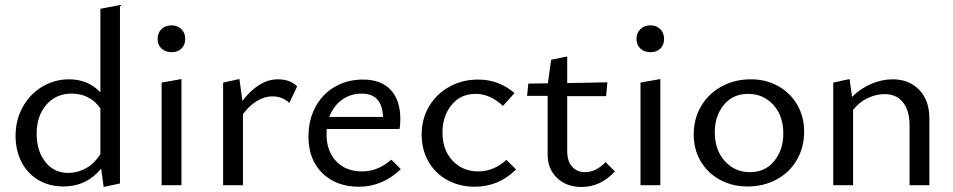

<svg xmlns="http://www.w3.org/2000/svg" viewBox="-20 -738 3797 765"><path d="M458 -718V-7L393 7L383 -66Q324 5 233 5Q176 5 132.5 -21Q89 -47 65.5 -93Q42 -139 42 -197Q42 -260 70.5 -311.5Q99 -363 148 -392.5Q197 -422 256 -422Q294 -422 325.5 -408.5Q357 -395 380 -370V-703ZM380 -124V-306Q360 -335 331 -350Q302 -365 266 -365Q203 -365 164.5 -320.5Q126 -276 126 -205Q126 -137 160.5 -93Q195 -49 252 -49Q288 -49 321.5 -67Q355 -85 380 -124Z M624 -409 703 -423V0H624ZM608 -583Q608 -607 623.5 -622Q639 -637 664 -637Q687 -637 702.5 -622Q718 -607 718 -583Q718 -559 703 -544.5Q688 -530 664 -530Q639 -530 623.5 -544.5Q608 -559 608 -583Z M1164 -394 1133 -328Q1105 -354 1065 -354Q1034 -354 1003.5 -335.5Q973 -317 948 -283V0H869V-409L934 -423L946 -336Q977 -377 1013 -399.5Q1049 -422 1087 -422Q1136 -422 1164 -394Z M1577 -64Q1504 6 1410 6Q1320 6 1264.5 -48Q1209 -102 1209 -194Q1209 -260 1237 -312Q1265 -364 1314.5 -392.5Q1364 -421 1426 -421Q1499 -421 1537 -379.5Q1575 -338 1575 -265Q1575 -238 1572 -224H1282Q1281 -217 1281 -203Q1281 -136 1319.5 -95.5Q1358 -55 1423 -55Q1486 -55 1539 -102ZM1292 -272H1506Q1503 -365 1421 -365Q1376 -365 1342 -340Q1308 -315 1292 -272Z M1660 -202Q1660 -264 1689.5 -314Q1719 -364 1770.5 -392.5Q1822 -421 1885 -421Q1968 -421 2030 -367L1984 -316Q1933 -364 1875 -364Q1815 -364 1779 -319.5Q1743 -275 1743 -210Q1743 -140 1783.5 -97.5Q1824 -55 1885 -55Q1947 -55 1998 -101L2036 -63Q1968 6 1871 6Q1811 6 1762.5 -20.5Q1714 -47 1687 -94.5Q1660 -142 1660 -202Z M2430 -55Q2373 7 2297 7Q2237 7 2199.5 -29Q2162 -65 2162 -122V-356H2080L2085 -405L2163 -406L2176 -500L2240 -513V-407L2400 -410L2395 -355H2240V-136Q2240 -96 2259.5 -74Q2279 -52 2311 -52Q2354 -52 2393 -92Z M2532 -409 2611 -423V0H2532ZM2516 -583Q2516 -607 2531.5 -622Q2547 -637 2572 -637Q2595 -637 2610.5 -622Q2626 -607 2626 -583Q2626 -559 2611 -544.5Q2596 -530 2572 -530Q2547 -530 2531.5 -544.5Q2516 -559 2516 -583Z M2744 -202Q2744 -265 2773.5 -315Q2803 -365 2855 -393.5Q2907 -422 2972 -422Q3032 -422 3080.5 -395Q3129 -368 3156.5 -320.5Q3184 -273 3184 -214Q3184 -151 3155 -101Q3126 -51 3074.5 -23Q3023 5 2958 5Q2897 5 2848 -22Q2799 -49 2771.5 -96Q2744 -143 2744 -202ZM3101 -206Q3101 -277 3061 -320.5Q3021 -364 2961 -364Q2900 -364 2864 -320Q2828 -276 2828 -211Q2828 -140 2868 -96Q2908 -52 2968 -52Q3029 -52 3065 -96.5Q3101 -141 3101 -206Z M3683 -266V0H3604V-239Q3604 -297 3578 -330Q3552 -363 3504 -363Q3471 -363 3437 -347Q3403 -331 3379 -300V0H3300V-409L3365 -423L3375 -352Q3409 -386 3451.5 -404Q3494 -422 3537 -422Q3602 -422 3642.5 -380Q3683 -338 3683 -266Z"/></svg>

Font: Ysabeau Medium
Style: Regular
Weight: 500
Designer: Christian Thalmann (Catharsis Fonts)
Version: Version 0.003